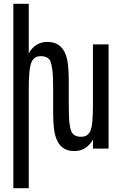

<svg xmlns="http://www.w3.org/2000/svg" viewBox="-20 -780 640 1008"><path d="M50 -760H131V-500Q165 -560 229 -560Q292 -560 319 -507Q332 -481 336.5 -443.5Q341 -406 341 -357V-234Q341 -161 345 -131.5Q349 -102 355 -89Q368 -62 405 -62Q426 -62 437 -70.5Q448 -79 454 -92Q462 -110 465 -144.5Q468 -179 468 -234V-547H550V0H468V-47Q434 13 370 13Q307 13 281 -40Q268 -66 263.5 -103.5Q259 -141 259 -190V-313Q259 -385 254.5 -415Q250 -445 245 -458Q232 -485 195 -485Q174 -485 163 -476.5Q152 -468 146 -455Q138 -437 134.5 -402.5Q131 -368 131 -313V208H50Z"/></svg>

Font: PlemolJP35 Console
Style: Regular
Weight: 400
Version: v2.0.3; ttfautohint (v1.8.4.7-5d5b-dirty) -l 6 -r 45 -G 200 